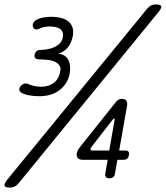

<svg xmlns="http://www.w3.org/2000/svg" viewBox="-91 -800 751 870"><path d="M-46 50Q-68 50 -70.5 41.5Q-73 33 -58 14L577 -762Q586 -772 595 -776Q604 -780 615 -780Q637 -780 639.5 -771.5Q642 -763 626 -744L-8 32Q-17 42 -26 46Q-35 50 -46 50ZM7 -379Q-1 -383 -3 -391.5Q-5 -400 2 -409Q7 -416 16 -420Q25 -424 35 -420Q48 -414 64 -410.5Q80 -407 96 -407Q129 -407 152.5 -424.5Q176 -442 182 -477Q186 -495 176.5 -506Q167 -517 152.5 -522.5Q138 -528 119.5 -529.5Q101 -531 86 -531Q76 -531 70 -535.5Q64 -540 66 -553Q69 -564 76 -569Q83 -574 96 -574Q109 -574 125 -577Q141 -580 155.5 -586.5Q170 -593 180.5 -604Q191 -615 194 -632Q196 -647 191.5 -656.5Q187 -666 178 -671Q169 -676 157.5 -678Q146 -680 135 -680Q122 -680 109.5 -677.5Q97 -675 85 -669Q75 -665 68 -667.5Q61 -670 58 -679Q56 -688 59.5 -696Q63 -704 73 -709Q86 -717 104.5 -720.5Q123 -724 143 -724Q164 -724 183 -719.5Q202 -715 216 -705Q230 -695 236.5 -678.5Q243 -662 239 -637Q236 -623 231 -610Q226 -597 217.5 -586.5Q209 -576 197.5 -568Q186 -560 171 -557Q205 -554 218 -529.5Q231 -505 225 -468Q217 -422 180.5 -393Q144 -364 87 -364Q66 -364 44.5 -367.5Q23 -371 7 -379ZM404 -118 428 -255Q429 -260 428.5 -261.5Q428 -263 427 -263Q426 -263 424 -262Q422 -261 419 -257L324 -135Q322 -132 320.5 -129.5Q319 -127 319 -125Q318 -122 321 -120Q324 -118 330 -118ZM386 -14 397 -76H284Q268 -76 261.5 -84Q255 -92 257 -107Q259 -113 261 -118Q263 -123 267 -128L435 -339Q440 -345 446.5 -348.5Q453 -352 461 -352Q475 -352 481 -344.5Q487 -337 485 -322L449 -118H476Q487 -118 491 -113Q495 -108 493 -98Q492 -87 485.5 -81.5Q479 -76 469 -76H441L430 -14Q429 -3 422 2.5Q415 8 405 8Q394 8 389 2.5Q384 -3 386 -14Z"/></svg>

Font: Maple Mono ExtraLight
Style: Italic
Weight: 275
Italic angle: -10°
Monospace: yes
Designer: subframe7536
Version: Version 7.000